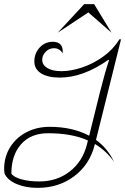

<svg xmlns="http://www.w3.org/2000/svg" viewBox="-26 -898 605 928"><path d="M525 -116Q489 -168 433 -202L432 -199Q408 -103 333 -46.5Q258 10 156 10Q98 10 54.5 -8.5Q11 -27 -4 -59Q-6 -73 -6 -82Q-6 -140 23 -186.5Q52 -233 102 -259Q152 -285 214 -285Q324 -285 405 -242L457 -452Q480 -544 501 -607L498 -609Q376 -523 263 -523Q205 -523 172.5 -543.5Q140 -564 140 -601Q140 -640 165.5 -668Q191 -696 229 -696Q281 -696 277 -641Q261 -665 235 -665Q211 -665 194.5 -647.5Q178 -630 178 -609Q178 -584 203 -569Q228 -554 271 -554Q317 -554 371 -572Q425 -590 473.5 -625Q522 -660 551 -708H559L438 -222Q495 -180 525 -116ZM399 -219Q322 -254 206 -254Q123 -254 76 -201Q29 -148 29 -59Q40 -42 77 -31.5Q114 -21 164 -21Q249 -21 311 -69Q373 -117 394 -199ZM381 -878H429L513 -740L401 -838L253 -740Z"/></svg>

Font: Srisakdi
Style: Regular
Weight: 400
Designer: Cadson Demak Co.,Ltd.
Foundry: Cadson Demak Co.,Ltd.
Version: Version 1.000